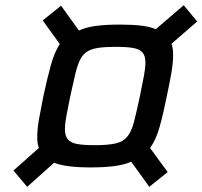

<svg xmlns="http://www.w3.org/2000/svg" viewBox="-20 -715 782 742"><path d="M85 7 32 -56 130 -143Q128 -150 126.5 -156.5Q125 -163 124.5 -171Q124 -179 124 -188Q124 -218 131 -256.5Q138 -295 148 -345Q163 -414 176.5 -463Q190 -512 211 -545L145 -636L216 -693L285 -597Q313 -610 351.5 -615Q390 -620 443 -620Q490 -620 525 -616Q560 -612 582 -602L690 -695L742 -632L643 -546Q646 -537 647.5 -526.5Q649 -516 649 -503Q649 -473 642.5 -434.5Q636 -396 625 -345Q611 -275 597 -225Q583 -175 560 -143L628 -50L557 7L487 -90Q459 -78 421 -73Q383 -68 330 -68Q281 -68 246.5 -72.5Q212 -77 189 -86ZM346 -154Q397 -154 426 -160.5Q455 -167 471.5 -186.5Q488 -206 498 -244.5Q508 -283 521 -345Q530 -389 536 -420.5Q542 -452 542 -473Q542 -499 531 -512Q520 -525 495 -529.5Q470 -534 427 -534Q386 -534 359.5 -530Q333 -526 316.5 -515.5Q300 -505 289.5 -484Q279 -463 271 -429Q263 -395 252 -345Q243 -301 237 -269.5Q231 -238 231 -216Q231 -190 242 -176.5Q253 -163 278 -158.5Q303 -154 346 -154Z"/></svg>

Font: Saira SemiExpanded Medium
Style: Italic
Weight: 500
Width: 6
Italic angle: -12°
Designer: Hector Gatti with collaboration of the Omnibus-Type team
Foundry: Omnibus-Type
Version: Version 1.101